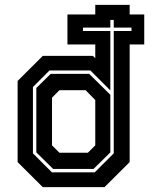

<svg xmlns="http://www.w3.org/2000/svg" viewBox="-20 -770 625 790"><path d="M156 0 52.5 -103V-437L156 -540H362L372 -530.5V-587H257.5V-710.5H372V-750H513.5V-710.5H573.5V-587H513.5V-103L410 0ZM198.5 -75 129.5 -143V-408L188.5 -466H347L434 -380V-143L365 -75ZM224.5 -141.5H341.5L372 -172V-358.5L332 -399H224.5L194 -368V-172ZM193.5 -61H370L448 -139V-642.5H521V-656.5H448V-688H434V-656.5H321.5V-642.5H434V-398L352 -480H183.5L115.5 -412V-139Z"/></svg>

Font: Tourney Thin
Style: Regular
Weight: 100
Designer: Tyler Finck
Foundry: Etcetera Type Co
Version: Version 1.015